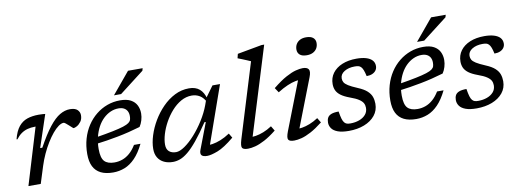

<svg xmlns="http://www.w3.org/2000/svg" viewBox="-60 -1086 3907 1443"><g transform="rotate(-10 1894.0 -365.0)"><path d="M193 -431Q192 -431 190.5 -431Q189 -431 188 -431Q157 -431 131 -424Q105 -417 83 -401.5Q61 -386 41.5 -360L35.5 -362Q51 -422.5 78 -455.8Q105 -489 143.2 -502Q181.5 -515 230.5 -515Q238.5 -515 246.8 -514.5Q255 -514 263.8 -513.8Q272.5 -513.5 281 -512L199 -266H215.5Q267.5 -361 310.2 -415.2Q353 -469.5 391.8 -492.2Q430.5 -515 469 -515Q509 -515 526.5 -497.5Q544 -480 544 -456.5Q544 -427.5 529.8 -408Q515.5 -388.5 498.5 -379.2Q481.5 -370 472.5 -370Q470.5 -370 461.8 -378.2Q453 -386.5 442 -396Q431 -406 420.8 -414.2Q410.5 -422.5 405.5 -422.5Q387.5 -422.5 365.5 -406.8Q343.5 -391 320 -362.8Q296.5 -334.5 273.8 -297.5Q251 -260.5 231.5 -218Q212 -175.5 198 -131.5L156.5 0H62.5Z M830 -457.5Q798 -457.5 768.5 -444.5Q739 -431.5 713.8 -407.5Q688.5 -383.5 670 -349.2Q651.5 -315 641 -272.8Q630.5 -230.5 630.5 -182Q630.5 -114 655 -88.2Q679.5 -62.5 731 -62.5Q762.5 -62.5 792 -73Q821.5 -83.5 848 -106.5Q874.5 -129.5 897.5 -167H947Q914.5 -100.5 876.8 -61.8Q839 -23 796.8 -6.5Q754.5 10 709 10Q652 10 614.5 -8.8Q577 -27.5 558.2 -65Q539.5 -102.5 539.5 -160Q539.5 -222 555.2 -276.2Q571 -330.5 599.8 -374.2Q628.5 -418 667.8 -449.5Q707 -481 753.5 -498Q800 -515 851.5 -515Q902.5 -515 933 -498.2Q963.5 -481.5 977.5 -453.5Q991.5 -425.5 991.5 -391Q991.5 -365.5 983.5 -338.8Q975.5 -312 962 -292.5Q919.5 -280 875.5 -269Q831.5 -258 788 -249.8Q744.5 -241.5 702.5 -234.8Q660.5 -228 622 -223.5L625.5 -272Q706.5 -285 758.5 -295.8Q810.5 -306.5 840.5 -316.2Q870.5 -326 884 -336.2Q897.5 -346.5 901 -358.8Q904.5 -371 904.5 -386.5Q904.5 -408.5 896 -424.2Q887.5 -440 871 -448.8Q854.5 -457.5 830 -457.5ZM814 -560 950 -723.5H1061.5L1056.5 -705L868.5 -560Z M1383 -44 1459 -243H1448.5Q1395.5 -163.5 1354.2 -113.5Q1313 -63.5 1280 -36.8Q1247 -10 1219.2 0Q1191.5 10 1165 10Q1126.5 10 1097 -4Q1067.5 -18 1051 -45Q1034.5 -72 1034.5 -111.5Q1034.5 -159 1051.8 -213.8Q1069 -268.5 1100.2 -321.5Q1131.5 -374.5 1174.2 -418.2Q1217 -462 1268.5 -488Q1320 -514 1377.5 -514Q1428 -514 1458 -488Q1488 -462 1500 -414L1497 -383.5Q1477 -424 1449.2 -440.5Q1421.5 -457 1388.5 -457Q1345.5 -457 1306.2 -434.8Q1267 -412.5 1234.2 -375.5Q1201.5 -338.5 1177.5 -294.8Q1153.5 -251 1140.5 -207.5Q1127.5 -164 1127.5 -128.5Q1127.5 -93 1147.2 -75.8Q1167 -58.5 1200.5 -58.5Q1228.5 -58.5 1267.2 -85.2Q1306 -112 1346 -156.8Q1386 -201.5 1420.8 -256.8Q1455.5 -312 1476.5 -368.5L1495.5 -422L1556 -505H1613.5L1449 -38L1428 -69Q1451 -66.5 1480 -71Q1509 -75.5 1543 -89Q1577 -102.5 1614 -127L1634.5 -92.5Q1558 -29 1506.5 -9.5Q1455 10 1426 10Q1394 10 1383.2 -3.2Q1372.5 -16.5 1383 -44Z M1873 -633.5Q1864 -637.5 1846.8 -644.8Q1829.5 -652 1810.5 -659.8Q1791.5 -667.5 1777 -673L1785 -705.5L1971.5 -739.5H1992L1777 -42.5L1760.5 -72Q1783.5 -70.5 1811.2 -75Q1839 -79.5 1870.5 -91.8Q1902 -104 1935.5 -126L1957.5 -89.5Q1907 -49.5 1866.2 -28Q1825.5 -6.5 1793.5 1.8Q1761.5 10 1737.5 10Q1702 10 1693.2 -4.5Q1684.5 -19 1699 -67Z M2054.5 -67 2208 -462 2226.5 -433Q2204.5 -434 2176.2 -428.5Q2148 -423 2113.5 -408.2Q2079 -393.5 2037.5 -367.5L2013.5 -403.5Q2073 -451.5 2117 -475.2Q2161 -499 2192.8 -507Q2224.5 -515 2245.5 -515Q2279.5 -515 2290.5 -497.8Q2301.5 -480.5 2285 -438L2131.5 -42L2113.5 -72Q2136.5 -70.5 2164.2 -75Q2192 -79.5 2223.5 -91.8Q2255 -104 2288.5 -126L2310.5 -89.5Q2259.5 -49.5 2219 -28Q2178.5 -6.5 2146.5 1.8Q2114.5 10 2090 10Q2054.5 10 2045.5 -5Q2036.5 -20 2054.5 -67ZM2224 -660Q2224 -683 2234.2 -700.8Q2244.5 -718.5 2263.8 -728.8Q2283 -739 2311 -739Q2346.5 -739 2364.2 -724Q2382 -709 2382 -684Q2382 -661 2371.8 -643.2Q2361.5 -625.5 2342 -615.2Q2322.5 -605 2294.5 -605Q2259 -605 2241.5 -620Q2224 -635 2224 -660Z M2455.5 -147Q2461.5 -110 2467.5 -90Q2473.5 -70 2482.5 -59.5Q2491.5 -49.5 2501.8 -46.5Q2512 -43.5 2528.5 -43.5Q2564.5 -43.5 2595 -54.5Q2625.5 -65.5 2644.2 -86.8Q2663 -108 2663 -139Q2663 -159 2654.5 -174.8Q2646 -190.5 2623.5 -205.5Q2601 -220.5 2557.5 -236Q2514 -252 2490 -270.2Q2466 -288.5 2456.5 -310Q2447 -331.5 2447 -357Q2447 -405 2473.2 -440.5Q2499.5 -476 2546.5 -495.5Q2593.5 -515 2656.5 -515Q2698.5 -515 2728.8 -506Q2759 -497 2775.2 -479.5Q2791.5 -462 2791.5 -435.5Q2791.5 -417.5 2781.8 -403.2Q2772 -389 2753.8 -380.8Q2735.5 -372.5 2709.5 -372.5Q2703 -402 2696.2 -419.2Q2689.5 -436.5 2680.5 -445.5Q2671.5 -454.5 2660.5 -457Q2649.5 -459.5 2633 -459.5Q2586 -459.5 2553.8 -439.8Q2521.5 -420 2521.5 -387.5Q2521.5 -371 2529 -357.8Q2536.5 -344.5 2559 -330.2Q2581.5 -316 2627.5 -296.5Q2673.5 -277.5 2697.2 -255.8Q2721 -234 2729.5 -209.5Q2738 -185 2738 -157Q2738 -105.5 2707.5 -68Q2677 -30.5 2624.8 -10.2Q2572.5 10 2507.5 10Q2455 10 2423.2 -1.8Q2391.5 -13.5 2377 -33.8Q2362.5 -54 2362.5 -78.5Q2362.5 -100 2370.5 -115.2Q2378.5 -130.5 2399 -138.8Q2419.5 -147 2455.5 -147Z M3143 -457.5Q3111 -457.5 3081.5 -444.5Q3052 -431.5 3026.8 -407.5Q3001.5 -383.5 2983 -349.2Q2964.5 -315 2954 -272.8Q2943.5 -230.5 2943.5 -182Q2943.5 -114 2968 -88.2Q2992.5 -62.5 3044 -62.5Q3075.5 -62.5 3105 -73Q3134.5 -83.5 3161 -106.5Q3187.5 -129.5 3210.5 -167H3260Q3227.5 -100.5 3189.8 -61.8Q3152 -23 3109.8 -6.5Q3067.5 10 3022 10Q2965 10 2927.5 -8.8Q2890 -27.5 2871.2 -65Q2852.5 -102.5 2852.5 -160Q2852.5 -222 2868.2 -276.2Q2884 -330.5 2912.8 -374.2Q2941.5 -418 2980.8 -449.5Q3020 -481 3066.5 -498Q3113 -515 3164.5 -515Q3215.5 -515 3246 -498.2Q3276.5 -481.5 3290.5 -453.5Q3304.5 -425.5 3304.5 -391Q3304.5 -365.5 3296.5 -338.8Q3288.5 -312 3275 -292.5Q3232.5 -280 3188.5 -269Q3144.5 -258 3101 -249.8Q3057.5 -241.5 3015.5 -234.8Q2973.5 -228 2935 -223.5L2938.5 -272Q3019.5 -285 3071.5 -295.8Q3123.5 -306.5 3153.5 -316.2Q3183.5 -326 3197 -336.2Q3210.5 -346.5 3214 -358.8Q3217.5 -371 3217.5 -386.5Q3217.5 -408.5 3209 -424.2Q3200.5 -440 3184 -448.8Q3167.5 -457.5 3143 -457.5ZM3127 -560 3263 -723.5H3374.5L3369.5 -705L3181.5 -560Z M3431 -147Q3437 -110 3443 -90Q3449 -70 3458 -59.5Q3467 -49.5 3477.2 -46.5Q3487.5 -43.5 3504 -43.5Q3540 -43.5 3570.5 -54.5Q3601 -65.5 3619.8 -86.8Q3638.5 -108 3638.5 -139Q3638.5 -159 3630 -174.8Q3621.5 -190.5 3599 -205.5Q3576.5 -220.5 3533 -236Q3489.5 -252 3465.5 -270.2Q3441.5 -288.5 3432 -310Q3422.5 -331.5 3422.5 -357Q3422.5 -405 3448.8 -440.5Q3475 -476 3522 -495.5Q3569 -515 3632 -515Q3674 -515 3704.2 -506Q3734.5 -497 3750.8 -479.5Q3767 -462 3767 -435.5Q3767 -417.5 3757.2 -403.2Q3747.5 -389 3729.2 -380.8Q3711 -372.5 3685 -372.5Q3678.5 -402 3671.8 -419.2Q3665 -436.5 3656 -445.5Q3647 -454.5 3636 -457Q3625 -459.5 3608.5 -459.5Q3561.5 -459.5 3529.2 -439.8Q3497 -420 3497 -387.5Q3497 -371 3504.5 -357.8Q3512 -344.5 3534.5 -330.2Q3557 -316 3603 -296.5Q3649 -277.5 3672.8 -255.8Q3696.5 -234 3705 -209.5Q3713.5 -185 3713.5 -157Q3713.5 -105.5 3683 -68Q3652.5 -30.5 3600.2 -10.2Q3548 10 3483 10Q3430.5 10 3398.8 -1.8Q3367 -13.5 3352.5 -33.8Q3338 -54 3338 -78.5Q3338 -100 3346 -115.2Q3354 -130.5 3374.5 -138.8Q3395 -147 3431 -147Z"/></g></svg>

Font: Newsreader 7pt
Style: Italic
Weight: 400
Italic angle: -17°
Designer: Hugues Gentile
Foundry: Production Type
Version: Version 1.003